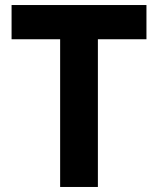

<svg xmlns="http://www.w3.org/2000/svg" viewBox="-20 -733 627 763"><path d="M26 -713V-577H219V10H369V-577H562V-713Z"/></svg>

Font: Bluebird
Style: SfBdExt
Weight: 700
Designer: Jasper
Foundry: Cannot Into Space Fonts
Version: Version 0.98